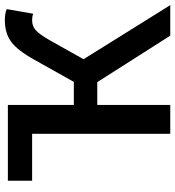

<svg xmlns="http://www.w3.org/2000/svg" viewBox="14 -720 706 773"><g transform="rotate(-90 366.5 -333.0)"><path d="M214.8 0V-556.2H25.9V-653.8H331.1V-388.2H423.8L512.2 -545.9Q550.3 -614.7 585.2 -640.4Q620.1 -666 671.9 -666Q700.7 -666 716.8 -658.2L698.2 -551.8Q687.5 -556.2 671.9 -556.2Q648.9 -556.2 632.6 -542.2Q616.2 -528.3 591.8 -485.8L515.1 -349.1L732.9 0H609.9L422.9 -293.9H331.1V0Z"/></g></svg>

Font: Toshiba Sans Medium
Style: Regular
Weight: 500
Designer: Paul D. Hunt
Foundry: Toshiba Corporation
Version: Version 2.020;PS 2.0;hotconv 1.0.86;makeotf.lib2.5.63406